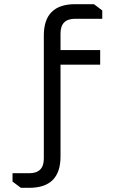

<svg xmlns="http://www.w3.org/2000/svg" viewBox="-20 -760 610 920"><path d="M40 70H120Q190 70 190 0V-590Q190 -740 340 -740H430L470 -710V-670H340Q270 -670 270 -600V-520H460V-450H270V-10Q270 140 120 140H80L40 110Z"/></svg>

Font: Oxanium
Style: Regular
Weight: 400
Designer: Severin Meyer
Version: Version 1.001